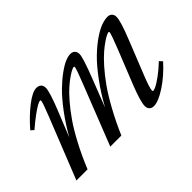

<svg xmlns="http://www.w3.org/2000/svg" viewBox="-81 -703 951 951"><g transform="rotate(-45 394.5 -227.0)"><path d="M30.3 0 157.2 -318.8Q186.5 -392.1 186.5 -403.8Q186.5 -407.2 181.6 -407.2Q176.3 -407.2 161.6 -399.4Q147 -391.6 119.6 -371.6Q92.3 -351.6 60.1 -323.7L44.4 -337.4Q91.3 -391.6 138.7 -428.2Q186 -464.8 213.9 -464.8Q230 -464.8 239 -456.1Q248 -447.3 248 -431.6Q248 -404.8 212.4 -315.4L156.2 -175.8Q191.4 -237.8 229.7 -288.8Q268.1 -339.8 300.5 -371.6Q333 -403.3 363.5 -425.3Q394 -447.3 415.5 -456.1Q437 -464.8 451.7 -464.8Q466.8 -464.8 475.6 -456.1Q484.4 -447.3 484.4 -431.6Q484.4 -407.2 443.8 -303.2L386.2 -155.3Q423.3 -222.7 463.9 -277.3Q504.4 -332 539.3 -366Q574.2 -399.9 607.9 -423.1Q641.6 -446.3 667 -455.6Q692.4 -464.8 711.9 -464.8Q727.1 -464.8 735.6 -456.1Q744.1 -447.3 744.1 -431.6Q744.1 -402.3 704.1 -303.2L637.2 -135.7Q609.9 -67.9 609.9 -50.3Q609.9 -44.9 614.7 -44.9Q620.6 -44.9 634.5 -51.5Q648.4 -58.1 676.8 -78.6Q705.1 -99.1 737.3 -129.4L751.5 -113.8Q702.1 -59.1 648.2 -23.9Q594.2 11.2 563 11.2Q547.9 11.2 539.1 2.7Q530.3 -5.9 530.3 -21.5Q530.3 -51.8 564.9 -139.2L633.3 -310.1Q666 -392.1 666 -403.8Q666 -407.2 661.1 -407.2Q658.2 -407.2 648.2 -402.8Q638.2 -398.4 619.4 -385.7Q600.6 -373 578.4 -354Q556.2 -335 527.3 -302.5Q498.5 -270 469.7 -229.5Q440.9 -189 408 -129.2Q375 -69.3 345.2 0H267.6L389.6 -310.1Q422.4 -392.1 422.4 -403.8Q422.4 -407.2 417.5 -407.2Q414.1 -407.2 404.3 -402.8Q394.5 -398.4 375.7 -385.7Q356.9 -373 335 -354Q313 -335 284.9 -302.5Q256.8 -270 228.5 -229.5Q200.2 -189 168.5 -129.2Q136.7 -69.3 108.4 0Z"/></g></svg>

Font: Elstob 6pt
Style: Italic
Weight: 400
Italic angle: -20°
Designer: Peter S. Baker
Version: Version 1.015